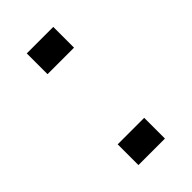

<svg xmlns="http://www.w3.org/2000/svg" viewBox="-131 -408 448 448"><g transform="rotate(-45 93.0 -184.0)"><path d="M49 -300V-368.5H136.5V-300ZM49 0V-68.5H136.5V0Z"/></g></svg>

Font: Big Shoulders Display Thin ExtraLight
Style: Regular
Weight: 250
Version: Version 2.002